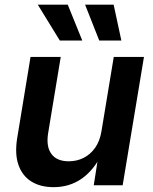

<svg xmlns="http://www.w3.org/2000/svg" viewBox="-20 -773 640 801"><path d="M203.6 7.8Q148.4 7.8 110.6 -15.9Q72.8 -39.6 56.9 -85.4Q41 -131.3 51.8 -197.3L107.4 -535.6H233.4L180.7 -216.8Q171.9 -161.1 194.6 -130.6Q217.3 -100.1 267.1 -100.1Q300.3 -100.1 328.6 -114.3Q356.9 -128.4 376.7 -156.2Q396.5 -184.1 403.3 -225.6L454.6 -535.6H580.6L491.7 0H371.1L392.1 -133.8H406.7Q371.6 -63 320.8 -27.6Q270 7.8 203.6 7.8ZM394 -604 335 -753.4H454.1L486.3 -604ZM229.5 -604 137.7 -753.4H262.7L323.2 -604Z"/></svg>

Font: Inter 20pt SemiBold
Style: Italic
Weight: 600
Italic angle: -9.3988°
Version: Version 4.001;git-66647c0bb